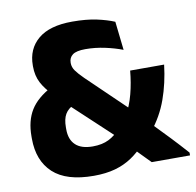

<svg xmlns="http://www.w3.org/2000/svg" viewBox="-76 -731 840 823"><g transform="rotate(-10 344.0 -319.5)"><path d="M521.7 -0.3Q512.3 -9.7 498.5 -23.9Q484.7 -38 469.7 -53.3Q454.6 -68.7 441.3 -82.3Q428 -95.9 419.9 -104.3L398.4 -129.3L184 -329.4L158.4 -355.9Q124 -389.9 107.8 -421.1Q91.6 -452.3 91.6 -492.7V-496.8Q91.6 -568.7 141.7 -610.7Q191.8 -652.7 290.5 -652.7Q351.4 -652.7 396 -643.1Q440.6 -633.4 472.5 -619.9L486.5 -495.2Q452.2 -508.5 410 -517.6Q367.7 -526.7 325.4 -526.7Q286 -526.7 269.7 -514.4Q253.4 -502.1 253.4 -480.3V-478.5Q253.4 -460.8 264.9 -444.7Q276.4 -428.6 299.4 -406.1L484.9 -227.5L521.5 -189Q539.3 -171 555.9 -153.7Q572.5 -136.5 588.7 -119.6Q604.9 -102.8 621.3 -85.7Q637.7 -68.5 654.2 -50.4Q670.8 -32.4 688.4 -12.5V-0.3ZM267.7 14.4Q148.6 14.4 90.9 -39Q33.2 -92.5 33.2 -188.4V-198.8Q33.2 -266 61.5 -312Q89.8 -357.9 154.1 -391.7L237.1 -301.8Q209.7 -288.9 197.5 -268Q185.2 -247.1 185.2 -211V-202.2Q185.2 -157.8 210.2 -134.2Q235.2 -110.5 285 -110.5Q326.1 -110.5 355 -125Q383.9 -139.5 404.6 -164.5L446.2 -213.8Q469.2 -255 481.5 -302.6Q493.9 -350.3 498.7 -402.9H646.6Q637.2 -323 612.8 -254.8Q588.4 -186.5 541.7 -128.8L492.7 -81.7Q466 -51.6 433.9 -30.1Q401.8 -8.5 361.2 3Q320.7 14.4 267.7 14.4Z"/></g></svg>

Font: Anek Latin Medium
Style: Regular
Weight: 500
Designer: Yesha Goshar
Foundry: Ek Type
Version: Version 1.003